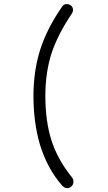

<svg xmlns="http://www.w3.org/2000/svg" viewBox="-20 -838 540 961"><path d="M291 -804.7Q215.8 -697.3 180.7 -587.9Q147.5 -481.4 147.5 -358.4Q147.5 -226.6 178.7 -118.2Q214.8 2.9 290 89.8Q300.8 102.5 314.5 103.5Q327.1 104.5 336.9 95.7Q346.7 86.9 347.7 74.2Q348.6 59.6 338.9 47.9Q267.6 -40 236.3 -139.6Q207 -234.4 207 -358.4Q207 -476.6 239.3 -575.2Q270.5 -667 339.8 -770.5Q347.7 -783.2 344.7 -794.9Q342.8 -805.7 332 -812.5Q322.3 -818.4 310.5 -817.4Q297.9 -816.4 291 -804.7Z"/></svg>

Font: GulimChe
Style: Regular
Weight: 400
Monospace: yes
Version: Version 2.21